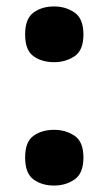

<svg xmlns="http://www.w3.org/2000/svg" viewBox="-20 -567 338 596"><path d="M148 -374Q110 -374 84 -392.5Q58 -411 58 -460Q58 -509 84 -528Q110 -547 148 -547Q184 -547 211.5 -528Q239 -509 239 -460Q239 -411 211.5 -392.5Q184 -374 148 -374ZM148 9Q110 9 84 -10Q58 -29 58 -78Q58 -127 84 -145.5Q110 -164 148 -164Q184 -164 211.5 -145.5Q239 -127 239 -78Q239 -29 211.5 -10Q184 9 148 9Z"/></svg>

Font: Noto Serif Lao SemiCondensed Black
Style: Regular
Weight: 900
Width: 4
Designer: Monotype Design Team
Foundry: Monotype Imaging Inc.
Version: Version 2.003; ttfautohint (v1.8.4.7-5d5b)